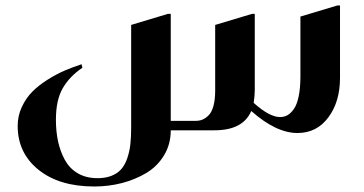

<svg xmlns="http://www.w3.org/2000/svg" viewBox="-20 -471 1315 694"><path d="M274.9 -238.8 277.8 -226.1Q231.4 -194.8 206.8 -152.1Q182.1 -109.4 182.1 -38.1Q182.1 4.4 189.9 40.3Q197.8 76.2 214.1 106.4Q230.5 136.7 259.3 154.3Q288.1 171.9 327.1 172.9Q357.9 173.8 380.9 165.3Q403.8 156.7 417.7 141.1Q431.6 125.5 439.9 101.3Q448.2 77.1 451.2 51Q454.1 24.9 454.1 -8.8V-380.9L586.9 -420.9H597.2V-34.2H688Q700.7 -34.2 711.7 -38.6Q722.7 -43 733.9 -54Q745.1 -64.9 751.5 -87.9Q757.8 -110.8 757.8 -144V-380.9L891.1 -420.9H900.9V-146Q900.9 -127.4 897 -99.1Q954.1 -47.9 992.2 -47.9Q1006.8 -47.9 1018.8 -54.4Q1030.8 -61 1042 -76.7Q1053.2 -92.3 1059.6 -122.8Q1065.9 -153.3 1065.9 -195.8V-411.1L1199.2 -451.2H1209V-189.9Q1209 -103.5 1167 -46.9Q1125 9.8 1055.2 9.8Q978 9.8 888.2 -69.8Q858.4 0 754.9 0H597.2Q597.2 50.3 573 90.3Q548.8 130.4 508.8 154.3Q468.8 178.2 420.7 190.7Q372.6 203.1 320.8 203.1Q194.3 203.1 119.1 142.6Q43.9 82 43.9 -16.1Q43.9 -52.2 58.8 -84.2Q73.7 -116.2 96.4 -139.2Q119.1 -162.1 151.1 -182.4Q183.1 -202.6 212.4 -215.3Q241.7 -228 274.9 -238.8Z"/></svg>

Font: Laureen pro
Style: Bold
Weight: 700
Designer: Ahmed zaza
Foundry: zazatype
Version: Version 1.000